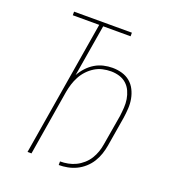

<svg xmlns="http://www.w3.org/2000/svg" viewBox="-135 -841 869 955"><g transform="rotate(20 300.0 -363.5)"><path d="M283 8V-11Q304 -11 325 -15Q346 -19 365.5 -28.5Q385 -38 402 -53Q419 -68 430.5 -86.5Q442 -105 449 -125.5Q456 -146 459 -166L486 -325Q489 -348 490.5 -371Q492 -394 488.5 -415.5Q485 -437 476 -457Q467 -477 451 -491.5Q435 -506 413.5 -512.5Q392 -519 369 -519Q347 -519 325 -514Q303 -509 283.5 -497Q264 -485 248 -468Q232 -451 221 -430.5Q210 -410 203.5 -389Q197 -368 193 -346L136 0H115L234 -716H94V-735H400V-716H255L209 -441Q221 -463 238.5 -482Q256 -501 277.5 -514Q299 -527 323 -532.5Q347 -538 370 -538Q396 -538 420.5 -531Q445 -524 463.5 -508.5Q482 -493 493 -471Q504 -449 508.5 -424.5Q513 -400 511.5 -374Q510 -348 506 -322L480 -166Q476 -143 468.5 -120.5Q461 -98 448 -77Q435 -56 416 -39Q397 -22 375 -11.5Q353 -1 329.5 3.5Q306 8 283 8Z"/></g></svg>

Font: Iosevka Curly Thin Extended
Style: Italic
Weight: 100
Width: 7
Italic angle: -9°
Monospace: yes
Designer: Belleve Invis
Foundry: Belleve Invis
Version: Version 11.1.0; ttfautohint (v1.8.3)